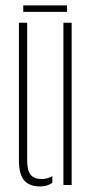

<svg xmlns="http://www.w3.org/2000/svg" viewBox="-20 -684 344 710"><path d="M50 -92V-600H80.5V-91Q80.5 -54 93.2 -38Q106 -22 134 -22Q155.5 -22 173.5 -32.5V-8Q154.5 5.5 129 5.5Q88.5 5.5 69.2 -17.2Q50 -40 50 -92ZM214.5 0V-600H245V0ZM66 -664H228V-640H66Z"/></svg>

Font: Big Shoulders Stencil Display ExtraLight
Style: Regular
Weight: 250
Designer: Patric King
Foundry: XO Type Co
Version: Version 2.001